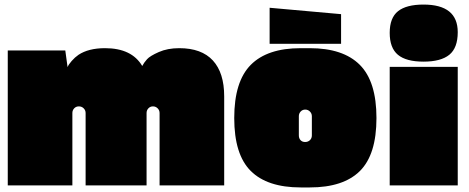

<svg xmlns="http://www.w3.org/2000/svg" viewBox="-20 -812 2054 841"><path d="M679 0V-317Q679 -329 670.5 -337.5Q662 -346 650 -346Q638 -346 630 -337.5Q622 -329 622 -317V0H355V-317Q355 -329 346.5 -337.5Q338 -346 325.5 -346Q313 -346 305 -337.5Q297 -329 297 -317V0H14V-591H266L276 -518Q280 -529 294 -545Q308 -561 324 -572Q368 -601 440 -601Q557 -601 603 -523Q611 -538 624 -552.5Q637 -567 675.5 -584Q714 -601 765 -601Q863 -601 912.5 -547Q962 -493 962 -390V0Z M1337 9H1297Q1151 9 1078.5 -63Q1006 -135 1006 -295Q1006 -455 1078.5 -528Q1151 -601 1297 -601H1337Q1483 -601 1556 -528Q1629 -455 1629 -295Q1629 -135 1556.5 -63Q1484 9 1337 9ZM1289 -303V-219Q1289 -206 1296.5 -198Q1304 -190 1316.5 -190Q1329 -190 1337.5 -198Q1346 -206 1346 -219V-303Q1346 -315 1337.5 -323.5Q1329 -332 1317 -332Q1305 -332 1297 -323.5Q1289 -315 1289 -303ZM1474 -620H1161V-778L1474 -750Z M1835 -792Q1985 -792 1985 -671Q1985 -602 1948 -572Q1911 -542 1835 -542Q1759 -542 1723 -572Q1687 -602 1687 -668Q1687 -734 1723.5 -763Q1760 -792 1835 -792ZM1687 0V-519H1985V0Z"/></svg>

Font: Erica One
Style: Regular
Weight: 400
Designer: Miguel Hernandez
Foundry: Miguel Hernandez
Version: Version 1.003